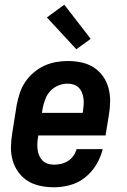

<svg xmlns="http://www.w3.org/2000/svg" viewBox="-20 -787 540 815"><path d="M210 8Q180 8 151 2Q122 -4 98.5 -18.5Q75 -33 58.5 -55.5Q42 -78 34 -105.5Q26 -133 26.5 -162.5Q27 -192 32 -222L51 -342Q56 -367 64 -392Q72 -417 87 -439Q102 -461 123 -479Q144 -497 168 -508Q192 -519 217.5 -523.5Q243 -528 267 -528Q297 -528 325.5 -522Q354 -516 377.5 -501Q401 -486 417 -463.5Q433 -441 440.5 -413.5Q448 -386 447.5 -356.5Q447 -327 442 -298L428 -212H142V-207Q139 -193 138.5 -179Q138 -165 139.5 -152Q141 -139 146.5 -126.5Q152 -114 161 -105Q170 -96 183 -92Q196 -88 210 -88Q224 -88 239.5 -91.5Q255 -95 268.5 -103.5Q282 -112 291.5 -125.5Q301 -139 305 -154H416Q408 -120 389 -88.5Q370 -57 341.5 -34Q313 -11 278 -1.5Q243 8 210 8ZM158 -308H331L332 -313Q334 -327 335 -341Q336 -355 334.5 -368Q333 -381 328 -393.5Q323 -406 314 -415Q305 -424 292.5 -428Q280 -432 266 -432Q247 -432 227.5 -424Q208 -416 193.5 -400.5Q179 -385 172 -365.5Q165 -346 161 -327ZM304 -578 179 -713 253 -767 365 -622Z"/></svg>

Font: Iosevka SS04 Oblique
Style: Bold
Weight: 700
Italic angle: -9°
Monospace: yes
Designer: Belleve Invis
Foundry: Belleve Invis
Version: Version 19.0.0; ttfautohint (v1.8.4)